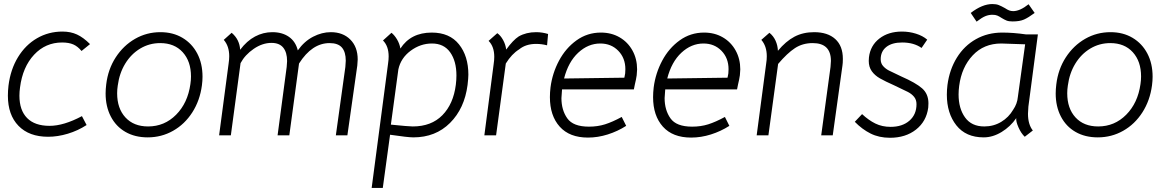

<svg xmlns="http://www.w3.org/2000/svg" viewBox="-20 -669 5779 949"><path d="M19 -196Q19 -221 22 -246Q32 -326 69 -386.5Q106 -447 163 -480Q220 -513 289 -513Q329 -513 360.5 -498.5Q392 -484 425 -451L383 -417Q364 -440 342 -449.5Q320 -459 287 -459Q205 -459 148.5 -398.5Q92 -338 79 -237Q76 -216 76 -196Q76 -124 114 -85.5Q152 -47 225 -47Q295 -47 385 -95L408 -51Q365 -23 315 -8Q265 7 218 7Q124 7 71.5 -47Q19 -101 19 -196Z M502 -207Q502 -228 505 -252Q514 -327 552 -385.5Q590 -444 647.5 -477Q705 -510 773 -510Q835 -510 882 -482Q929 -454 955 -404.5Q981 -355 981 -290Q981 -270 978 -247Q968 -172 930.5 -113.5Q893 -55 835.5 -22.5Q778 10 710 10Q647 10 600 -17Q553 -44 527.5 -93.5Q502 -143 502 -207ZM921 -253Q924 -273 924 -291Q924 -366 883 -411Q842 -456 772 -456Q718 -456 673 -429Q628 -402 599 -354.5Q570 -307 562 -246Q559 -227 559 -208Q559 -133 600 -88.5Q641 -44 712 -44Q793 -44 850.5 -102Q908 -160 921 -253Z M1113 -391Q1113 -441 1086 -472L1125 -507Q1164 -474 1167 -423Q1200 -467 1240.5 -488.5Q1281 -510 1326 -510Q1375 -510 1408 -487Q1441 -464 1452 -420Q1484 -465 1527.5 -487.5Q1571 -510 1615 -510Q1675 -510 1711.5 -473.5Q1748 -437 1748 -375Q1748 -365 1746 -345L1697 0H1640L1687 -338Q1689 -360 1689 -369Q1689 -412 1670 -434Q1651 -456 1609 -456Q1522 -456 1458 -355L1410 0H1352L1397 -338Q1399 -358 1399 -367Q1399 -410 1380 -433.5Q1361 -457 1322 -457Q1277 -457 1234 -427.5Q1191 -398 1169 -357L1121 0H1063L1110 -355Q1113 -375 1113 -391Z M2295 -300Q2295 -283 2291 -249Q2276 -133 2204.5 -61.5Q2133 10 2023 10Q1996 10 1908 -3L1872 260H1817L1898 -354Q1901 -374 1901 -390Q1901 -441 1873 -469L1915 -507Q1930 -495 1942.5 -474Q1955 -453 1959 -429Q2010 -508 2114 -508Q2202 -508 2248.5 -450Q2295 -392 2295 -300ZM2233 -250Q2236 -274 2236 -296Q2236 -367 2205 -410.5Q2174 -454 2115 -454Q2058 -454 2009.5 -418Q1961 -382 1949 -326L1912 -53Q2000 -44 2020 -44Q2112 -44 2166.5 -99.5Q2221 -155 2233 -250Z M2689 -501 2684 -445Q2657 -452 2630 -452Q2579 -452 2546 -425Q2509 -402 2480 -355L2432 0H2374L2420 -352Q2423 -372 2423 -388Q2423 -439 2395 -467L2438 -505Q2454 -494 2466.5 -471.5Q2479 -449 2482 -424Q2516 -471 2544 -489Q2581 -510 2630 -510Q2660 -510 2689 -501Z M2755 -184Q2755 -125 2784 -84Q2813 -43 2891 -43Q2934 -43 2970.5 -54.5Q3007 -66 3053 -91L3075 -47Q3033 -20 2984 -4.5Q2935 11 2886 11Q2795 11 2746.5 -43Q2698 -97 2698 -189Q2698 -212 2701 -237Q2710 -307 2743 -369Q2776 -431 2829.5 -469.5Q2883 -508 2950 -508Q3002 -508 3042.5 -484.5Q3083 -461 3106 -419.5Q3129 -378 3129 -326Q3129 -317 3127 -297Q3124 -276 3118 -252Q3117 -246 3113 -227H2758Q2755 -191 2755 -184ZM3066 -285 3070 -306Q3071 -313 3071 -327Q3071 -382 3036 -418Q3001 -454 2947 -454Q2887 -454 2838 -408.5Q2789 -363 2768 -281Z M3265 -184Q3265 -125 3294 -84Q3323 -43 3401 -43Q3444 -43 3480.5 -54.5Q3517 -66 3563 -91L3585 -47Q3543 -20 3494 -4.5Q3445 11 3396 11Q3305 11 3256.5 -43Q3208 -97 3208 -189Q3208 -212 3211 -237Q3220 -307 3253 -369Q3286 -431 3339.5 -469.5Q3393 -508 3460 -508Q3512 -508 3552.5 -484.5Q3593 -461 3616 -419.5Q3639 -378 3639 -326Q3639 -317 3637 -297Q3634 -276 3628 -252Q3627 -246 3623 -227H3268Q3265 -191 3265 -184ZM3576 -285 3580 -306Q3581 -313 3581 -327Q3581 -382 3546 -418Q3511 -454 3457 -454Q3397 -454 3348 -408.5Q3299 -363 3278 -281Z M3770 -391Q3770 -441 3743 -472L3783 -507Q3803 -491 3813.5 -467.5Q3824 -444 3825 -418Q3864 -465 3906.5 -487.5Q3949 -510 4004 -510Q4071 -510 4108.5 -476Q4146 -442 4146 -378Q4146 -357 4144 -345L4096 0H4039L4085 -338Q4087 -360 4087 -368Q4087 -456 3997 -456Q3947 -456 3909 -431Q3871 -406 3826 -353L3778 0H3720L3767 -355Q3770 -373 3770 -391Z M4205 -67 4241 -105Q4273 -75 4306.5 -58.5Q4340 -42 4382 -42Q4440 -42 4475 -72.5Q4510 -103 4510 -154Q4510 -176 4498 -190.5Q4486 -205 4467.5 -214.5Q4449 -224 4400 -247Q4355 -267 4329.5 -281.5Q4304 -296 4289 -317Q4274 -338 4274 -368Q4274 -380 4275 -386Q4282 -444 4326.5 -478.5Q4371 -513 4438 -513Q4474 -513 4507.5 -502.5Q4541 -492 4563 -473L4535 -432Q4497 -459 4439 -459Q4389 -459 4361 -437Q4333 -415 4333 -376Q4333 -356 4345 -342.5Q4357 -329 4373.5 -320.5Q4390 -312 4435 -291Q4506 -260 4537.5 -232.5Q4569 -205 4569 -158Q4569 -144 4568 -137Q4559 -69 4507.5 -28.5Q4456 12 4379 12Q4325 12 4283 -9Q4241 -30 4205 -67Z M4660 -201Q4660 -225 4663 -249Q4673 -325 4709.5 -384Q4746 -443 4804 -475.5Q4862 -508 4934 -508Q4988 -508 5051 -499H5110L5063 -142Q5061 -118 5061 -107Q5061 -54 5085 -24L5045 7Q5027 -10 5014 -39.5Q5001 -69 5003 -85Q4974 -43 4930.5 -16.5Q4887 10 4842 10Q4754 10 4707 -49.5Q4660 -109 4660 -201ZM4988 -127Q5008 -156 5011 -190L5047 -450L4987 -452L4929 -454Q4843 -454 4788 -395.5Q4733 -337 4721 -245Q4718 -223 4718 -202Q4718 -133 4750 -88.5Q4782 -44 4845 -44Q4891 -44 4928.5 -66.5Q4966 -89 4988 -127ZM4885 -649Q4904 -649 4916.5 -644Q4929 -639 4947 -629Q4959 -621 4968 -617.5Q4977 -614 4988 -614Q5021 -614 5064 -648L5094 -605Q5063 -582 5041.5 -572.5Q5020 -563 4985 -563Q4966 -563 4955 -567.5Q4944 -572 4931 -580Q4919 -588 4909.5 -592Q4900 -596 4885 -596Q4867 -596 4850 -589Q4833 -582 4807 -562L4778 -605Q4835 -649 4885 -649Z M5198 -207Q5198 -228 5201 -252Q5210 -327 5248 -385.5Q5286 -444 5343.5 -477Q5401 -510 5469 -510Q5531 -510 5578 -482Q5625 -454 5651 -404.5Q5677 -355 5677 -290Q5677 -270 5674 -247Q5664 -172 5626.5 -113.5Q5589 -55 5531.5 -22.5Q5474 10 5406 10Q5343 10 5296 -17Q5249 -44 5223.5 -93.5Q5198 -143 5198 -207ZM5617 -253Q5620 -273 5620 -291Q5620 -366 5579 -411Q5538 -456 5468 -456Q5414 -456 5369 -429Q5324 -402 5295 -354.5Q5266 -307 5258 -246Q5255 -227 5255 -208Q5255 -133 5296 -88.5Q5337 -44 5408 -44Q5489 -44 5546.5 -102Q5604 -160 5617 -253Z"/></svg>

Font: Bellota Text
Style: Italic
Weight: 400
Italic angle: -7.5°
Designer: Kemie Guaida
Foundry: Kemie Guaida
Version: Version 4.001